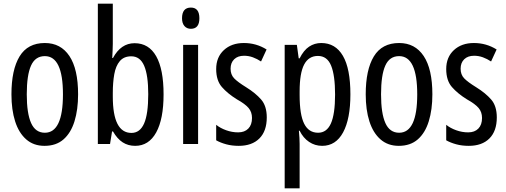

<svg xmlns="http://www.w3.org/2000/svg" viewBox="-20 -780 2743 1040"><path d="M403 -269Q403 -186 383.5 -123Q364 -60 324 -25Q284 10 221 10Q162 10 122 -25Q82 -60 62 -122.5Q42 -185 42 -269Q42 -402 86 -474.5Q130 -547 223 -547Q309 -547 356 -476.5Q403 -406 403 -269ZM125 -269Q125 -166 148.5 -113.5Q172 -61 223 -61Q321 -61 321 -269Q321 -476 223 -476Q171 -476 148 -424.5Q125 -373 125 -269Z M591 -543Q591 -527 590 -508Q589 -489 588 -466H592Q635 -546 709 -546Q786 -546 826 -475.5Q866 -405 866 -269Q866 -135 826 -62.5Q786 10 712 10Q674 10 644.5 -9Q615 -28 592 -68H587L576 0H510V-760H591ZM691 -475Q651 -475 629 -449Q607 -423 599 -378Q591 -333 591 -276V-257Q591 -60 692 -60Q738 -60 760.5 -111Q783 -162 783 -270Q783 -372 761 -423.5Q739 -475 691 -475Z M1014 -739Q1060 -739 1060 -681Q1060 -624 1014 -624Q992 -624 979 -639Q966 -654 966 -681Q966 -739 1014 -739ZM1053 -537V0H972V-537Z M1425 -144Q1425 -70 1385 -30Q1345 10 1273 10Q1236 10 1205 1.5Q1174 -7 1151 -20V-104Q1173 -86 1205 -74.5Q1237 -63 1270 -63Q1305 -63 1325 -83.5Q1345 -104 1345 -141Q1345 -173 1326.5 -195Q1308 -217 1263 -242Q1213 -273 1182 -308.5Q1151 -344 1151 -406Q1151 -470 1192.5 -508.5Q1234 -547 1301 -547Q1368 -547 1424 -512L1394 -447Q1373 -461 1350 -469.5Q1327 -478 1302 -478Q1268 -478 1248.5 -459Q1229 -440 1229 -408Q1229 -376 1248 -356Q1267 -336 1314 -307Q1364 -276 1394.5 -241Q1425 -206 1425 -144Z M1720 -547Q1797 -547 1837.5 -477.5Q1878 -408 1878 -269Q1878 -136 1838.5 -63Q1799 10 1725 10Q1686 10 1654 -11.5Q1622 -33 1603 -72H1599Q1601 -51 1602 -33Q1603 -15 1603 0V240H1522V-537H1588L1598 -464H1603Q1625 -508 1654.5 -527.5Q1684 -547 1720 -547ZM1702 -477Q1652 -477 1627.5 -430.5Q1603 -384 1603 -285V-265Q1603 -159 1627.5 -110Q1652 -61 1703 -61Q1750 -61 1772.5 -111.5Q1795 -162 1795 -268Q1795 -372 1773.5 -424.5Q1752 -477 1702 -477Z M2322 -269Q2322 -186 2302.5 -123Q2283 -60 2243 -25Q2203 10 2140 10Q2081 10 2041 -25Q2001 -60 1981 -122.5Q1961 -185 1961 -269Q1961 -402 2005 -474.5Q2049 -547 2142 -547Q2228 -547 2275 -476.5Q2322 -406 2322 -269ZM2044 -269Q2044 -166 2067.5 -113.5Q2091 -61 2142 -61Q2240 -61 2240 -269Q2240 -476 2142 -476Q2090 -476 2067 -424.5Q2044 -373 2044 -269Z M2671 -144Q2671 -70 2631 -30Q2591 10 2519 10Q2482 10 2451 1.5Q2420 -7 2397 -20V-104Q2419 -86 2451 -74.5Q2483 -63 2516 -63Q2551 -63 2571 -83.5Q2591 -104 2591 -141Q2591 -173 2572.5 -195Q2554 -217 2509 -242Q2459 -273 2428 -308.5Q2397 -344 2397 -406Q2397 -470 2438.5 -508.5Q2480 -547 2547 -547Q2614 -547 2670 -512L2640 -447Q2619 -461 2596 -469.5Q2573 -478 2548 -478Q2514 -478 2494.5 -459Q2475 -440 2475 -408Q2475 -376 2494 -356Q2513 -336 2560 -307Q2610 -276 2640.5 -241Q2671 -206 2671 -144Z"/></svg>

Font: Noto Sans Thai ExtCond
Style: Regular
Weight: 400
Width: 2
Designer: Monotype Design Team
Foundry: Monotype Imaging Inc.
Version: Version 2.002; ttfautohint (v1.8.4.7-5d5b)